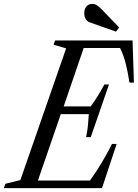

<svg xmlns="http://www.w3.org/2000/svg" viewBox="-75 -970 710 990"><path d="M-55 0 -47 -22.5 30 -41.5 266 -720.5 201 -739.5 209.5 -761.5H608.5L615.5 -544H592.5Q584.5 -597 573.5 -641.2Q562.5 -685.5 544 -722.5H356.5L253.5 -421.5H393Q413.5 -450 431 -478.2Q448.5 -506.5 463 -534.5H487L393 -263H369Q375.5 -293 378.5 -322.8Q381.5 -352.5 383 -381.5H238.5L120.5 -39H389Q423 -86.5 451 -133.8Q479 -181 502.5 -228H526.5L451 0ZM523 -807 389.5 -854Q374.5 -859 367 -871.8Q359.5 -884.5 359.5 -902Q359.5 -924 370.8 -937Q382 -950 401 -950Q415 -950 426.8 -941.5Q438.5 -933 452.5 -918.5L539.5 -828Z"/></svg>

Font: Libre Caslon Condensed
Style: Italic
Weight: 400
Italic angle: -22.583°
Designer: Pablo Impallari, Rodrigo Fuenzalida, Katja Schimmel, Ertekin Erdin
Foundry: Pablo Impallari, Rodrigo Fuenzalida
Version: Version 2.000;gftools[0.9.33]